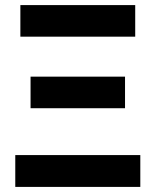

<svg xmlns="http://www.w3.org/2000/svg" viewBox="-20 -734 611 754"><path d="M60 -714H511V-590H60ZM100 -433H471V-309H100ZM40 -125H531V0H40Z"/></svg>

Font: OpenSansMMV
Style: Bold
Weight: 700
Foundry: Ascender Corporation
Version: Version 4.001